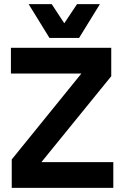

<svg xmlns="http://www.w3.org/2000/svg" viewBox="-20 -912 600 932"><path d="M37 0V-138L375 -555H33V-680H520V-542L181 -125H530V0ZM119 -892H231L292 -799L354 -892H465L364 -728H220Z"/></svg>

Font: TASA Orbiter Display
Style: Bold
Weight: 700
Designer: Weizhong Zhang
Version: Version 1.000;Glyphs 3.1.2 (3151)